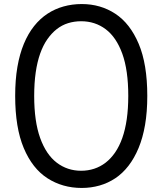

<svg xmlns="http://www.w3.org/2000/svg" viewBox="-20 -910 803 949"><path d="M384 19Q289 19 214.5 -29Q140 -77 97.5 -178Q55 -279 55 -436Q55 -515 66 -579Q77 -643 98 -693.5Q119 -744 148.5 -781Q178 -818 214.5 -842Q251 -866 294 -878Q337 -890 384 -890Q477 -890 550 -842Q623 -794 665.5 -693.5Q708 -593 708 -436Q708 -357 697 -293Q686 -229 665 -178.5Q644 -128 615 -90.5Q586 -53 550 -29Q514 -5 472 7Q430 19 384 19ZM381 -66Q415 -66 445.5 -76Q476 -86 502 -106Q528 -126 549 -156.5Q570 -187 584.5 -228Q599 -269 606.5 -321Q614 -373 614 -436Q614 -563 584.5 -644.5Q555 -726 502.5 -765.5Q450 -805 381 -805Q347 -805 316.5 -795.5Q286 -786 260.5 -766Q235 -746 214 -716Q193 -686 178.5 -645Q164 -604 156.5 -552Q149 -500 149 -436Q149 -310 178.5 -228Q208 -146 260.5 -106Q313 -66 381 -66Z"/></svg>

Font: Playwrite GB S
Style: Regular
Weight: 400
Designer: Veronika Burian, José Scaglione
Foundry: TypeTogether
Version: Version 1.000